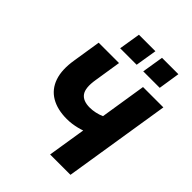

<svg xmlns="http://www.w3.org/2000/svg" viewBox="-251 -1056 1194 1194"><g transform="rotate(45 346.0 -458.5)"><path d="M401 0 441 -251Q425 -245 404.5 -240Q384 -235 362.5 -232Q341 -229 318 -229Q235 -229 179 -262Q123 -295 100.5 -360Q78 -425 94 -521L123 -705H302L274 -527Q261 -448 285 -414Q309 -380 369 -380Q392 -380 417.5 -385.5Q443 -391 465 -401L513 -705H692L580 0ZM445 -775 468 -917H612L590 -775ZM242 -775 265 -917H410L387 -775Z"/></g></svg>

Font: Nunito Sans 10pt SemiCondensed Black
Style: Italic
Weight: 900
Width: 4
Italic angle: -9°
Designer: Vernon Adams
Foundry: Vernon Adams
Version: Version 3.101;gftools[0.9.27]